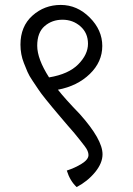

<svg xmlns="http://www.w3.org/2000/svg" viewBox="-20 -639 539 779"><path d="M396 -13Q396 23 365.5 60Q335 97 291 120Q264 95 251 53Q285 42 312 25Q339 8 339 -10Q339 -26 324 -45.5Q309 -65 305 -70Q285 -95 281.5 -99Q278 -103 269 -113.5Q260 -124 255 -129.5Q250 -135 226.5 -163Q203 -191 194 -201.5Q185 -212 165 -237Q145 -262 136.5 -275Q128 -288 113 -310Q98 -332 91.5 -347.5Q85 -363 77 -383Q63 -418 63 -458Q63 -532 111.5 -575.5Q160 -619 226.5 -619Q293 -619 344 -568Q395 -517 395 -452.5Q395 -388 344.5 -339Q294 -290 215 -275Q244 -238 304 -176Q396 -73 396 -13ZM179 -325Q258 -338 297.5 -378Q337 -418 337 -461.5Q337 -505 306.5 -532Q276 -559 233.5 -559Q191 -559 161 -533Q131 -507 131 -453.5Q131 -400 179 -325Z"/></svg>

Font: Karma
Style: Regular
Weight: 400
Designer: Joana Correia
Foundry: Indian Type Foundry
Version: Version 1.202;PS 1.0;hotconv 1.0.78;makeotf.lib2.5.61930; tt